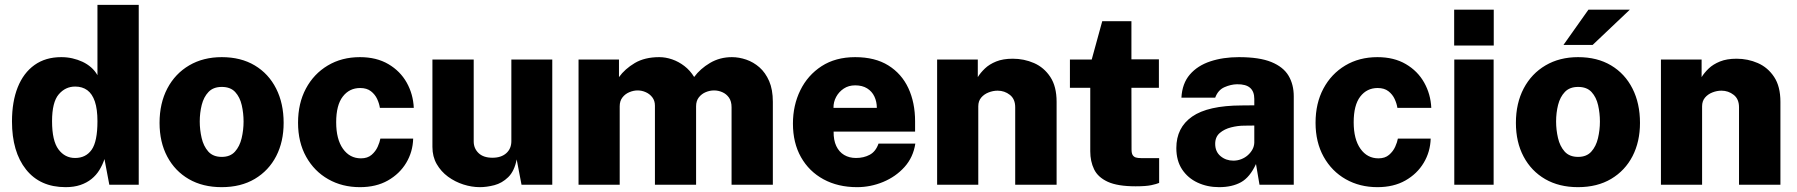

<svg xmlns="http://www.w3.org/2000/svg" viewBox="-20 -763 7424 793"><path d="M251 10Q145.5 10 87.5 -63Q29.5 -136 29.5 -261.5Q29.5 -343 53.2 -402.5Q77 -462 122.5 -494.5Q168 -527 233 -527Q257 -527 279 -522Q301 -517 320.8 -507.8Q340.5 -498.5 356.2 -484.8Q372 -471 382.5 -452.5V-743H553V0H431.5L411.5 -106Q403.5 -82 390.5 -60.8Q377.5 -39.5 358 -23.8Q338.5 -8 312 1Q285.5 10 251 10ZM290 -110.5Q334.5 -110.5 358.5 -144.5Q382.5 -178.5 382.5 -262.5Q382.5 -312 371.8 -343.8Q361 -375.5 340.5 -390.5Q320 -405.5 290.5 -405.5Q250 -405.5 222.5 -373.2Q195 -341 195 -262.5Q195 -181.5 221.5 -146Q248 -110.5 290 -110.5Z M895.5 10Q817.5 10 760 -23.2Q702.5 -56.5 670.8 -116.2Q639 -176 639 -255.5Q639 -336.5 671.2 -397.8Q703.5 -459 761.5 -493Q819.5 -527 896 -527Q975 -527 1032.2 -492.8Q1089.5 -458.5 1120.5 -397.2Q1151.5 -336 1151.5 -255.5Q1151.5 -178 1120.8 -118.2Q1090 -58.5 1032.5 -24.2Q975 10 895.5 10ZM896 -115Q931 -115 950.5 -136.8Q970 -158.5 978 -192.2Q986 -226 986 -261Q986 -295.5 978.5 -328.5Q971 -361.5 951.5 -382.8Q932 -404 896 -404Q861 -404 841.2 -383.2Q821.5 -362.5 813.2 -329.8Q805 -297 805 -261Q805 -227 812.8 -193.2Q820.5 -159.5 840.2 -137.2Q860 -115 896 -115Z M1466.5 -527Q1535 -527 1584 -498.2Q1633 -469.5 1659.8 -421.8Q1686.5 -374 1689 -317.5H1549Q1546.5 -335 1537.8 -354Q1529 -373 1512 -386.2Q1495 -399.5 1467.5 -399.5Q1423 -399.5 1395.8 -364.2Q1368.5 -329 1368.5 -258Q1368.5 -188 1396.5 -148.5Q1424.5 -109 1471 -109Q1498 -109 1514.8 -123.5Q1531.5 -138 1540 -157Q1548.5 -176 1551 -190.5H1686.5Q1685 -136 1657.8 -90.5Q1630.5 -45 1582 -17.5Q1533.5 10 1466.5 10Q1393.5 10 1335.8 -22.8Q1278 -55.5 1244.5 -115.5Q1211 -175.5 1211 -256Q1211 -336.5 1243.5 -397.2Q1276 -458 1333.8 -492.5Q1391.5 -527 1466.5 -527Z M1962 10Q1928.5 10 1894 -1Q1859.5 -12 1830.5 -33.2Q1801.5 -54.5 1783.8 -85.2Q1766 -116 1766 -156V-517H1936.5V-179Q1936.5 -150 1956.5 -130.8Q1976.5 -111.5 2014 -111.5Q2050 -111.5 2071 -130.2Q2092 -149 2092 -180V-517H2261V0H2134L2114 -104.5Q2104.5 -56 2079 -31.2Q2053.5 -6.5 2021.8 1.8Q1990 10 1962 10Z M2369.5 0V-517H2536.5V-444.5Q2561 -478.5 2602 -502.8Q2643 -527 2703 -527Q2729 -527 2756 -517.8Q2783 -508.5 2806.8 -490.2Q2830.5 -472 2847 -445Q2872 -479 2912.5 -503Q2953 -527 3003 -527Q3032 -527 3062 -516.8Q3092 -506.5 3116.8 -484.8Q3141.5 -463 3156.8 -428Q3172 -393 3172 -342.5V0H3001.5V-320Q3001.5 -344.5 2990.8 -359.8Q2980 -375 2963.5 -382.2Q2947 -389.5 2929 -389.5Q2912 -389.5 2895 -382.5Q2878 -375.5 2866.5 -361Q2855 -346.5 2855 -324V0H2685V-326.5Q2685 -347 2674.2 -361Q2663.5 -375 2647.2 -382.2Q2631 -389.5 2613.5 -389.5Q2596.5 -389.5 2579.2 -382.2Q2562 -375 2550.8 -360.5Q2539.5 -346 2539.5 -324V0Z M3423 -219.5Q3422.5 -184 3434 -159.8Q3445.5 -135.5 3466.5 -123Q3487.5 -110.5 3515.5 -110.5Q3547.5 -110.5 3572.2 -123.8Q3597 -137 3608.5 -170H3760.5Q3752 -113.5 3715.8 -73.2Q3679.5 -33 3627.5 -11.5Q3575.5 10 3520 10Q3441 10 3381.2 -22.5Q3321.5 -55 3288.2 -114Q3255 -173 3255 -252.5Q3255 -328 3285.5 -390.2Q3316 -452.5 3373.5 -489.8Q3431 -527 3512 -527Q3594 -527 3649 -492.8Q3704 -458.5 3731.8 -398.8Q3759.5 -339 3759.5 -262V-219.5ZM3422.5 -317.5H3601.5Q3601.5 -343 3591.5 -364.2Q3581.5 -385.5 3561.5 -398Q3541.5 -410.5 3512 -410.5Q3485 -410.5 3465 -397.2Q3445 -384 3433.5 -362.8Q3422 -341.5 3422.5 -317.5Z M3850.5 0V-517H4018.5V-444.5Q4029.5 -462.5 4047.8 -480Q4066 -497.5 4094.2 -509Q4122.5 -520.5 4163 -520.5Q4209.5 -520.5 4250.8 -502.5Q4292 -484.5 4318 -445.2Q4344 -406 4344 -342.5V0H4173V-320Q4173 -354 4151 -371.2Q4129 -388.5 4100.5 -388.5Q4081.5 -388.5 4063 -381.2Q4044.5 -374 4032.5 -359.8Q4020.5 -345.5 4020.5 -324V0Z M4766.5 -400.5H4653L4653.5 -145.5Q4653.5 -130 4658.2 -122.5Q4663 -115 4671.5 -112.5Q4680 -110 4692.5 -110H4767.5V-7.5Q4757 -3 4735 1.8Q4713 6.5 4670.5 6.5Q4596 6.5 4555.2 -12.2Q4514.5 -31 4498.8 -63.8Q4483 -96.5 4483 -138V-400.5H4399V-517H4489L4532.5 -675.5H4653V-518H4766.5Z M5015 10Q4966.5 10 4926.2 -8.8Q4886 -27.5 4862.2 -63.5Q4838.5 -99.5 4838.5 -151.5Q4838.5 -236 4903.8 -281.5Q4969 -327 5108 -327.5L5160.5 -328V-354.5Q5160.5 -385 5143.2 -400.2Q5126 -415.5 5089 -415Q5063.5 -414.5 5037 -402.8Q5010.5 -391 4999 -359.5H4859.5Q4862.5 -418 4894.2 -455Q4926 -492 4978.8 -509.5Q5031.5 -527 5097 -527Q5181.5 -527 5231 -506.8Q5280.5 -486.5 5302 -450.2Q5323.5 -414 5323.5 -365V0H5182L5167.5 -85.5Q5142.5 -31 5105.8 -10.5Q5069 10 5015 10ZM5074 -99.5Q5091 -99.5 5106.5 -105.5Q5122 -111.5 5134 -122.2Q5146 -133 5153 -146Q5160 -159 5160.5 -174V-244.5L5118.5 -244Q5092.5 -244 5064.8 -237Q5037 -230 5018 -213.8Q4999 -197.5 4999 -169Q4999 -136.5 5021.2 -118Q5043.5 -99.5 5074 -99.5Z M5669 -527Q5737.5 -527 5786.5 -498.2Q5835.5 -469.5 5862.2 -421.8Q5889 -374 5891.5 -317.5H5751.5Q5749 -335 5740.2 -354Q5731.5 -373 5714.5 -386.2Q5697.5 -399.5 5670 -399.5Q5625.5 -399.5 5598.2 -364.2Q5571 -329 5571 -258Q5571 -188 5599 -148.5Q5627 -109 5673.5 -109Q5700.5 -109 5717.2 -123.5Q5734 -138 5742.5 -157Q5751 -176 5753.5 -190.5H5889Q5887.5 -136 5860.2 -90.5Q5833 -45 5784.5 -17.5Q5736 10 5669 10Q5596 10 5538.2 -22.8Q5480.5 -55.5 5447 -115.5Q5413.5 -175.5 5413.5 -256Q5413.5 -336.5 5446 -397.2Q5478.5 -458 5536.2 -492.5Q5594 -527 5669 -527Z M6149 -517V0H5986.5V-517ZM6149.5 -723V-575H5986V-723Z M6497.5 10Q6419.5 10 6362 -23.2Q6304.5 -56.5 6272.8 -116.2Q6241 -176 6241 -255.5Q6241 -336.5 6273.2 -397.8Q6305.5 -459 6363.5 -493Q6421.5 -527 6498 -527Q6577 -527 6634.2 -492.8Q6691.5 -458.5 6722.5 -397.2Q6753.5 -336 6753.5 -255.5Q6753.5 -178 6722.8 -118.2Q6692 -58.5 6634.5 -24.2Q6577 10 6497.5 10ZM6498 -115Q6533 -115 6552.5 -136.8Q6572 -158.5 6580 -192.2Q6588 -226 6588 -261Q6588 -295.5 6580.5 -328.5Q6573 -361.5 6553.5 -382.8Q6534 -404 6498 -404Q6463 -404 6443.2 -383.2Q6423.5 -362.5 6415.2 -329.8Q6407 -297 6407 -261Q6407 -227 6414.8 -193.2Q6422.5 -159.5 6442.2 -137.2Q6462 -115 6498 -115ZM6540.5 -723H6711.5L6558 -577.5H6437.5Z M6840 0V-517H7008V-444.5Q7019 -462.5 7037.2 -480Q7055.5 -497.5 7083.8 -509Q7112 -520.5 7152.5 -520.5Q7199 -520.5 7240.2 -502.5Q7281.5 -484.5 7307.5 -445.2Q7333.5 -406 7333.5 -342.5V0H7162.5V-320Q7162.5 -354 7140.5 -371.2Q7118.5 -388.5 7090 -388.5Q7071 -388.5 7052.5 -381.2Q7034 -374 7022 -359.8Q7010 -345.5 7010 -324V0Z"/></svg>

Font: Public Sans ExtraBold
Style: Regular
Weight: 800
Designer: The Public Sans Project Authors: Dan O. Williams and USWDS (Libre Franklin designed by Pablo Impallari and Rodrigo Fuenz
Version: Version 1.007